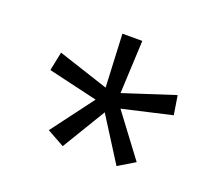

<svg xmlns="http://www.w3.org/2000/svg" viewBox="-82 -950 742 653"><g transform="rotate(20 289.5 -623.0)"><path d="M250 -596 71 -638 85 -706 268 -646 259 -838H331L322 -646L507 -706L518 -637L340 -596L454 -444L394 -408L294 -566L199 -409L136 -444Z"/></g></svg>

Font: Noto Sans Oriya UI
Style: Regular
Weight: 400
Designer: Amélie Bonet and Sol Matas
Foundry: Google LLC
Version: Version 2.000